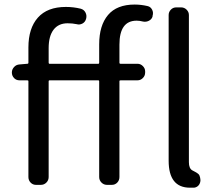

<svg xmlns="http://www.w3.org/2000/svg" viewBox="-20 -829 968 861"><path d="M420.9 -543Q424.8 -543 424.8 -547.9V-629.9Q424.8 -714.8 464.4 -761.7Q503.9 -808.6 584 -808.6Q612.3 -808.6 641.6 -801.8Q655.3 -798.8 662.1 -785.6Q668.9 -772.5 664.1 -757.8V-754.9Q660.2 -742.2 647.5 -735.8Q634.8 -729.5 621.1 -732.4Q606.4 -736.3 592.8 -736.3Q515.6 -736.3 515.6 -628.9V-547.9Q515.6 -543 520.5 -543H596.7Q610.4 -543 620.6 -532.7Q630.9 -522.5 630.9 -508.8V-503.9Q630.9 -489.3 620.6 -479Q610.4 -468.8 596.7 -468.8H520.5Q515.6 -468.8 515.6 -464.8V-35.2Q515.6 -20.5 505.9 -10.3Q496.1 0 481.4 0H460Q445.3 0 435.1 -10.3Q424.8 -20.5 424.8 -35.2V-464.8Q424.8 -468.8 420.9 -468.8H202.1Q198.2 -468.8 198.2 -464.8V-35.2Q198.2 -20.5 188 -10.3Q177.7 0 163.1 0H141.6Q127 0 117.2 -10.3Q107.4 -20.5 107.4 -35.2V-464.8Q107.4 -468.8 102.5 -468.8H67.4Q52.7 -468.8 43 -479Q33.2 -489.3 33.2 -503.9Q33.2 -517.6 43 -528.3Q52.7 -539.1 67.4 -540L102.5 -543Q107.4 -543 107.4 -547.9V-616.2Q107.4 -702.1 149.9 -750Q192.4 -797.9 275.4 -797.9Q309.6 -797.9 341.8 -790Q356.4 -786.1 363.3 -772.9Q370.1 -759.8 366.2 -745.1L365.2 -742.2Q361.3 -729.5 349.1 -723.1Q336.9 -716.8 323.2 -720.7Q304.7 -724.6 283.2 -724.6Q242.2 -724.6 220.2 -695.8Q198.2 -667 198.2 -613.3V-547.9Q198.2 -543 202.1 -543ZM841.8 -65.4Q843.8 -64.5 850.1 -61Q856.4 -57.6 859.9 -55.7Q863.3 -53.7 867.7 -50.3Q872.1 -46.9 874 -43Q876 -39.1 877 -34.2L877.9 -29.3Q878.9 -25.4 878.9 -21.5Q878.9 -10.7 873 -1Q865.2 10.7 850.6 12.7Q841.8 12.7 832 12.7Q736.3 12.7 736.3 -108.4V-761.7Q736.3 -775.4 746.1 -785.6Q755.9 -795.9 770.5 -795.9H792Q806.6 -795.9 816.9 -785.6Q827.1 -775.4 827.1 -761.7V-101.6Q827.1 -74.2 841.8 -65.4Z"/></svg>

Font: Gen Jyuu GothicL Regular
Style: Regular
Weight: 400
Designer: [Source Han Sans]
Ryoko NISHIZUKA  (kana & ideographs); Paul D. Hunt (Latin, Greek & Cyrillic); Wenlong ZHANG  (bopomofo
Version: Version 1.002.20150607